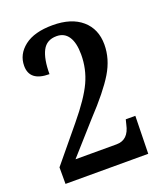

<svg xmlns="http://www.w3.org/2000/svg" viewBox="-134 -815 775 905"><g transform="rotate(-20 253.5 -362.0)"><path d="M38 -83 180 -255Q257 -348 286.5 -412Q316 -476 316 -548Q316 -607 295.5 -638Q275 -669 236 -669Q186 -669 165 -628.5Q144 -588 144 -512Q45 -512 45 -589Q45 -647 94.5 -685.5Q144 -724 236 -724Q330 -724 382.5 -678.5Q435 -633 435 -555Q435 -483 394 -415Q353 -347 260 -248L122 -93H328Q388 -93 403 -165L409 -189H457L453 0H38Z"/></g></svg>

Font: Noto Serif NarrowSemiBold
Style: Regular
Weight: 600
Width: 4
Designer: Monotype Design Team
Foundry: Monotype Imaging Inc.
Version: Version 1.001